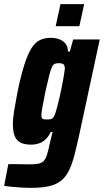

<svg xmlns="http://www.w3.org/2000/svg" viewBox="-53 -700 500 924"><path d="M98 204Q74 204 49.5 202.5Q25 201 3.5 199Q-18 197 -33 194L-13 90Q8 90 25 90Q42 90 58 90.5Q74 91 89 91Q117 91 133 87.5Q149 84 158.5 73.5Q168 63 174.5 40.5Q181 18 189 -20Q192 -34 195.5 -46.5Q199 -59 200 -65H191Q182 -45 168 -31Q154 -17 136 -10.5Q118 -4 97 -4Q65 -4 46 -13.5Q27 -23 18 -44.5Q9 -66 9 -102Q9 -131 15.5 -170Q22 -209 32 -261Q48 -338 64 -388Q80 -438 97.5 -466.5Q115 -495 138 -506.5Q161 -518 192 -518Q211 -518 229.5 -512Q248 -506 261 -491.5Q274 -477 274 -452H283L299 -510H427L330 -59Q317 1 305.5 45.5Q294 90 279 120.5Q264 151 241 169.5Q218 188 183.5 196Q149 204 98 204ZM173 -125Q183 -125 190.5 -126.5Q198 -128 203.5 -134.5Q209 -141 213 -154Q216 -163 222 -184.5Q228 -206 234 -233Q240 -260 245.5 -287.5Q251 -315 254.5 -337Q258 -359 259 -369Q259 -386 252 -391Q245 -396 231 -396Q218 -396 210.5 -393Q203 -390 197 -377.5Q191 -365 184 -337.5Q177 -310 166 -261Q157 -218 151.5 -186.5Q146 -155 146 -146Q146 -136 149 -131.5Q152 -127 158 -126Q164 -125 173 -125ZM215 -574 238 -680H352L329 -574Z"/></svg>

Font: Saira Condensed ExtraBold
Style: Italic
Weight: 800
Width: 3
Italic angle: -12°
Designer: Hector Gatti with collaboration of the Omnibus-Type team
Foundry: Omnibus-Type
Version: Version 1.101